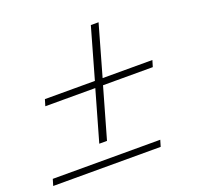

<svg xmlns="http://www.w3.org/2000/svg" viewBox="-124 -723 863 841"><g transform="rotate(-20 307.5 -303.0)"><path d="M-14 0 -5 -30H496L487 0ZM82 -370H315L382 -606H418L351 -370H583L574 -340H342L275 -105H239L306 -340H73Z"/></g></svg>

Font: Playfair Display Medium
Style: Italic
Weight: 500
Italic angle: -14°
Designer: Claus Eggers Sørensen
Foundry: Claus Eggers Sørensen
Version: Version 1.203